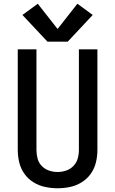

<svg xmlns="http://www.w3.org/2000/svg" viewBox="-20 -999 616 1027"><path d="M288 8Q322 8 355 1Q388 -6 417 -24Q446 -42 465.5 -69.5Q485 -97 493 -130Q501 -163 501 -197V-735H402V-197Q402 -173 395.5 -150.5Q389 -128 372.5 -111Q356 -94 333.5 -86.5Q311 -79 288 -79Q265 -79 242.5 -86.5Q220 -94 203.5 -111Q187 -128 181 -150.5Q175 -173 175 -197V-735H75V-197Q75 -163 83 -130Q91 -97 110.5 -69.5Q130 -42 159 -24Q188 -6 221.5 1Q255 8 288 8ZM234 -776H342L476 -919L394 -979L288 -844L182 -979L100 -919Z"/></svg>

Font: Iosevka Sparkle Medium
Style: Regular
Weight: 500
Designer: Belleve Invis
Foundry: Belleve Invis
Version: Version 4.5.0; ttfautohint (v1.8.3)